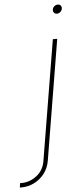

<svg xmlns="http://www.w3.org/2000/svg" viewBox="-161 -742 420 980"><g transform="rotate(-5 49.0 -252.0)"><path d="M133.8 -535.6H156.2L54.2 79.1Q47.9 117.7 25.9 145.8Q3.9 173.8 -26.9 189Q-57.6 204.1 -91.3 204.1H-100.1L-96.7 181.6H-87.9Q-47.4 181.6 -11.7 154.3Q23.9 127 31.7 79.1ZM166 -663.6Q156.7 -663.6 151.1 -670.4Q145.5 -677.2 147 -686.5Q148.4 -696.3 156.5 -702.9Q164.6 -709.5 173.8 -709.5Q183.6 -709.5 189 -702.9Q194.3 -696.3 192.9 -686.5Q191.4 -677.2 183.6 -670.4Q175.8 -663.6 166 -663.6Z"/></g></svg>

Font: Inter 20pt Thin
Style: Italic
Weight: 250
Italic angle: -9.3988°
Version: Version 4.001;git-66647c0bb